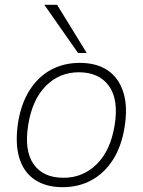

<svg xmlns="http://www.w3.org/2000/svg" viewBox="-20 -769 593 797"><path d="M240 8Q171 8 124.5 -23Q78 -54 60 -114Q42 -174 55 -260Q68 -340 103.5 -395.5Q139 -451 192 -479.5Q245 -508 311 -508Q381 -508 427 -477Q473 -446 492 -386Q511 -326 497 -240Q484 -160 448 -104.5Q412 -49 359 -20.5Q306 8 240 8ZM244 -31Q324 -31 381.5 -87.5Q439 -144 456 -250Q473 -356 432 -412.5Q391 -469 307 -469Q227 -469 170.5 -412.5Q114 -356 97 -250Q80 -144 119.5 -87.5Q159 -31 244 -31ZM304 -549 164 -749H217L340 -549Z"/></svg>

Font: Mulish ExtraLight
Style: Italic
Weight: 200
Italic angle: -9°
Designer: Vernon Adams
Foundry: Vernon Adams
Version: Version 3.603